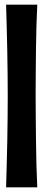

<svg xmlns="http://www.w3.org/2000/svg" viewBox="-20 -747 195 819"><path d="M139 -727Q137 -688 135.5 -638.5Q134 -589 133.5 -537Q133 -485 132.5 -435.5Q132 -386 132 -347Q132 -306 132.5 -254Q133 -202 133.5 -147.5Q134 -93 135.5 -41Q137 11 139 52H6Q7 12 8.5 -38.5Q10 -89 11 -142Q12 -195 12.5 -245.5Q13 -296 13 -336Q13 -376 12.5 -427.5Q12 -479 11 -532Q10 -585 8.5 -636Q7 -687 6 -727Z"/></svg>

Font: CAT Rhythmus
Style: Regular
Weight: 400
Designer: Peter Wiegel nach alter Vorlage
Foundry: Peter Wiegel
Version: 1.000